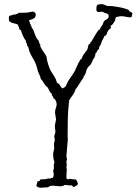

<svg xmlns="http://www.w3.org/2000/svg" viewBox="-20 -841 646 908"><path d="M244.1 -465.8 250 -448.2Q257.8 -447.3 263.7 -437.5Q269.5 -427.7 274.4 -422.9Q289.1 -426.8 294.4 -440.4Q299.8 -454.1 305.2 -461.9Q310.5 -469.7 314.5 -475.6Q318.4 -481.4 326.2 -492.7Q334 -503.9 341.8 -522.9Q349.6 -542 360.4 -559.6L365.2 -561.5Q367.2 -566.4 368.7 -570.3Q370.1 -574.2 373 -579.1L383.8 -594.7Q393.6 -604.5 395.5 -615.7Q397.5 -627 399.4 -630.4Q401.4 -633.8 404.3 -632.8Q407.2 -632.8 407.2 -640.6L411.1 -642.6Q419.9 -657.2 427.7 -670.9Q435.5 -684.6 445.3 -698.2Q448.2 -700.2 449.7 -700.7Q451.2 -701.2 452.6 -703.1Q454.1 -705.1 454.1 -706.5Q454.1 -708 456.1 -711.4Q458 -714.8 461.9 -719.7Q465.8 -724.6 467.3 -729Q468.8 -733.4 468.8 -734.9Q468.8 -736.3 471.7 -740.2Q474.6 -744.1 484.4 -749.5Q494.1 -754.9 494.1 -764.2Q494.1 -773.4 487.8 -775.9Q481.4 -778.3 476.6 -779.8Q471.7 -781.2 470.2 -782.7Q468.8 -784.2 465.3 -785.2Q461.9 -786.1 457.5 -785.2Q453.1 -784.2 446.3 -784.2Q435.5 -784.2 435.5 -797.9Q435.5 -811.5 440.4 -818.4Q451.2 -821.3 460 -821.3Q468.8 -821.3 472.7 -818.8Q476.6 -816.4 483.9 -814Q491.2 -811.5 498.5 -812.5Q505.9 -813.5 537.6 -808.1Q569.3 -802.7 588.9 -793.9Q590.8 -792 590.3 -789.1Q589.8 -786.1 593.8 -787.1Q604.5 -782.2 606.4 -777.3Q604.5 -772.5 604 -768.1Q603.5 -763.7 601.6 -759.8Q598.6 -758.8 593.8 -758.8L557.6 -764.6Q543.9 -764.6 528.3 -759.8Q525.4 -756.8 525.4 -750.5Q525.4 -744.1 522 -740.2Q518.6 -736.3 514.6 -729Q510.7 -721.7 503.9 -719.7L502.9 -716.8L504.9 -708Q490.2 -702.1 482.4 -674.8Q476.6 -672.9 472.7 -668.9Q470.7 -662.1 467.3 -656.7Q463.9 -651.4 461.4 -645Q459 -638.7 457 -632.3Q455.1 -626 450.2 -622.1L448.2 -609.4Q441.4 -605.5 439 -598.6Q436.5 -591.8 430.7 -586.9V-585Q431.6 -581.1 429.7 -577.6Q427.7 -574.2 427.7 -570.3Q419.9 -561.5 417 -552.7Q414.1 -543.9 408.2 -535.2Q390.6 -520.5 387.2 -503.4Q383.8 -486.3 376 -480.5Q376 -472.7 367.2 -463.9Q366.2 -460.9 361.8 -454.6Q357.4 -448.2 349.6 -435.5Q341.8 -422.9 337.9 -419.9Q333 -403.3 323.7 -391.1Q314.5 -378.9 306.6 -365.2V-362.3Q306.6 -360.4 303.2 -326.2Q299.8 -292 299.8 -194.3L300.8 -182.6L293.9 -101.6L296.9 -87.9L293.9 -77.1L295.9 -59.6L293.9 -51.8L295.9 -38.1L293.9 -5.9Q293.9 1 294.9 3.9Q297.9 6.8 301.8 6.8Q305.7 6.8 311.5 3.9Q316.4 6.8 324.7 6.8Q333 6.8 338.9 7.8Q345.7 15.6 348.6 28.3Q346.7 35.2 340.8 37.1Q335 39.1 330.1 43.9Q325.2 43 323.7 40Q322.3 37.1 318.4 35.2Q316.4 36.1 311.5 36.1L287.1 33.2Q278.3 40 263.7 40L229.5 37.1Q214.8 37.1 207 44.9H201.2L173.8 46.9Q161.1 46.9 152.3 39.1V37.1L157.2 17.6Q159.2 15.6 163.1 15.6Q167 15.6 168.9 12.7V8.8Q176.8 5.9 185.5 6.8Q194.3 7.8 208 2.9L214.8 3.9L225.6 0Q228.5 0 229.5 1Q234.4 -8.8 234.4 -16.6L231.4 -32.2Q235.4 -43.9 234.9 -47.9Q234.4 -51.8 234.4 -59.6Q234.4 -67.4 238.3 -74.2Q231.4 -84 231.4 -116.2L236.3 -137.7L235.4 -161.1L239.3 -180.7L236.3 -196.3L242.2 -216.8L239.3 -246.1L245.1 -276.4L240.2 -308.6Q240.2 -320.3 244.1 -330.1Q248 -339.8 248 -348.1Q248 -356.4 243.2 -365.7Q238.3 -375 231.4 -377L232.4 -378.9Q232.4 -382.8 230 -384.8Q227.5 -386.7 226.1 -389.6Q224.6 -392.6 225.1 -394.5Q225.6 -396.5 224.1 -398.4Q222.7 -400.4 221.7 -400.9Q220.7 -401.4 217.8 -404.8Q214.8 -408.2 211.9 -414.6Q209 -420.9 206.1 -426.8Q194.3 -435.5 188 -447.3Q181.6 -459 172.9 -467.8Q170.9 -480.5 165 -490.7Q159.2 -501 154.8 -521Q150.4 -541 135.3 -565.9Q120.1 -590.8 116.7 -606.9Q113.3 -623 110.4 -623Q107.4 -623 107.4 -633.8Q105.5 -637.7 103.5 -640.1Q101.6 -642.6 102.5 -648.4Q91.8 -660.2 81.1 -690.4Q81.1 -697.3 77.6 -698.7Q74.2 -700.2 72.3 -702.6Q70.3 -705.1 70.3 -708Q70.3 -710.9 69.3 -713.4Q68.4 -715.8 66.9 -717.3Q65.4 -718.8 65.4 -720.7L66.4 -723.6Q56.6 -728.5 44.4 -731Q32.2 -733.4 23.4 -741.2Q21.5 -749 21.5 -753.4Q21.5 -757.8 23.4 -765.6Q28.3 -767.6 49.8 -773.4Q49.8 -771.5 51.8 -771.5L72.3 -781.2L79.1 -780.3L106.4 -781.2L134.8 -786.1Q142.6 -786.1 143.6 -782.2Q144.5 -778.3 149.4 -776.4Q149.4 -758.8 140.1 -753.9Q130.9 -749 117.2 -745.1Q120.1 -732.4 129.9 -712.9Q129.9 -709 130.9 -707L134.8 -705.1Q139.6 -695.3 142.6 -685.5Q149.4 -665 156.2 -656.2Q164.1 -649.4 167 -633.8L170.9 -631.8L169.9 -627.9Q169.9 -618.2 183.6 -599.1Q197.3 -580.1 199.2 -574.7Q201.2 -569.3 201.2 -564Q201.2 -558.6 208.5 -534.7Q215.8 -510.7 227.1 -494.6Q238.3 -478.5 244.1 -465.8Z"/></svg>

Font: Mountains of Christmas
Style: Regular
Weight: 400
Designer: Crystal Kluge
Foundry: Font Diner, Inc DBA Tart Workshop
Version: Version 1.002